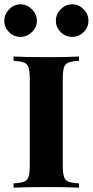

<svg xmlns="http://www.w3.org/2000/svg" viewBox="-29 -870 430 890"><path d="M337 -588Q303 -586 288 -580Q273 -574 267.5 -557Q262 -540 262 -502V-106Q262 -68 267.5 -51Q273 -34 288 -28Q303 -22 337 -20V0Q286 -3 189 -3Q84 -3 34 0V-20Q68 -22 83 -28Q98 -34 103.5 -51Q109 -68 109 -106V-502Q109 -540 103.5 -557Q98 -574 82.5 -580Q67 -586 34 -588V-608Q83 -605 189 -605Q286 -605 337 -608ZM142 -774Q142 -744 119 -721.5Q96 -699 66 -699Q35 -699 13 -721Q-9 -743 -9 -774Q-9 -804 13.5 -827Q36 -850 66 -850Q96 -850 119 -827Q142 -804 142 -774ZM381 -774Q381 -743 358.5 -721Q336 -699 306 -699Q275 -699 252.5 -721Q230 -743 230 -774Q230 -804 252.5 -827Q275 -850 306 -850Q336 -850 358.5 -827Q381 -804 381 -774Z"/></svg>

Font: Playfair Display SC
Style: Bold
Weight: 700
Designer: Claus Eggers Sørensen
Foundry: Claus Eggers Sørensen
Version: Version 1.200; ttfautohint (v1.6)